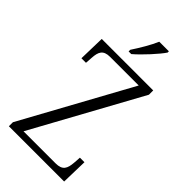

<svg xmlns="http://www.w3.org/2000/svg" viewBox="-283 -1003 1076 1076"><g transform="rotate(45 255.0 -465.5)"><path d="M208 -784V-771H229C275 -810 344 -886 367 -921V-931H291C272 -886 237 -828 208 -784ZM30 0H468L472 -157H436L433 -114C429 -65 417 -38 362 -38H108L460 -680V-714H52L48 -557H84L87 -600C90 -648 102 -676 156 -676H383L30 -32Z"/></g></svg>

Font: Noto Serif Devanagari SemiCondensed Light
Style: Regular
Weight: 300
Width: 4
Designer: Universal Thirst, Indian Type Foundry and the Monotype Design Team
Foundry: Monotype Imaging Inc.
Version: Version 2.004